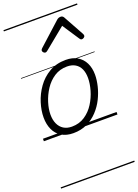

<svg xmlns="http://www.w3.org/2000/svg" viewBox="-225 -977 1038 1444"><g transform="rotate(-20 294.5 -255.0)"><path d="M231 19Q175 19 136.5 -4.5Q98 -28 78.5 -70.5Q59 -113 59 -168Q59 -223 78 -284Q97 -345 135 -398.5Q173 -452 230 -485.5Q287 -519 363 -519Q417 -519 455 -496.5Q493 -474 513 -433.5Q533 -393 533 -339Q533 -298 521.5 -249.5Q510 -201 486.5 -153.5Q463 -106 426.5 -67Q390 -28 341.5 -4.5Q293 19 231 19ZM237 -31Q296 -31 341 -61Q386 -91 415.5 -138Q445 -185 460 -237Q475 -289 475 -334Q475 -376 461.5 -406Q448 -436 421 -452.5Q394 -469 355 -469Q297 -469 252.5 -440Q208 -411 177.5 -364.5Q147 -318 131 -266.5Q115 -215 115 -171Q115 -128 129.5 -96.5Q144 -65 171 -48Q198 -31 237 -31ZM240 -623Q232 -623 225 -630Q218 -637 218 -645Q218 -650 220.5 -654Q223 -658 227 -662L407 -825Q415 -832 422.5 -834.5Q430 -837 438 -837Q445 -837 451 -834Q457 -831 462 -823L552 -660Q555 -655 556 -651Q557 -647 557 -644Q557 -635 548.5 -629Q540 -623 532 -623Q526 -623 522 -626Q518 -629 515 -634L426 -769L261 -634Q255 -629 250 -626Q245 -623 240 -623ZM0 369H589V379H0ZM0 -20H589V0H0ZM0 -505H589V-500H0ZM0 -889H589V-879H0Z"/></g></svg>

Font: Playwrite HR Guides
Style: Regular
Weight: 400
Designer: Veronika Burian, José Scaglione
Foundry: TypeTogether
Version: Version 1.003